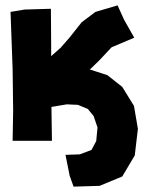

<svg xmlns="http://www.w3.org/2000/svg" viewBox="-20 -528 543 720"><path d="M19.5 -483.4 27.3 -269.5 29.3 -114.3 27.3 0H99.6H174.8L172.9 -127L230.5 -136.7L272.5 -134.8L309.6 -119.1L331.1 -92.8L345.7 -49.8L340.8 1L323.2 34.2L279.3 50.8L225.6 52.7L241.2 130.9L255.9 171.9L353.5 168.9L438.5 133.8L485.4 54.7L497.1 -44.9L482.4 -130.9L438.5 -202.1L382.8 -246.1L316.4 -267.6L318.4 -268.6L350.6 -299.8L398.4 -350.6L483.4 -386.7L445.3 -454.1L420.9 -507.8L337.9 -483.4L286.1 -444.3L241.2 -387.7L208 -349.6L171.9 -317.4V-353.5L170.9 -495.1L72.3 -492.2Z"/></svg>

Font: MaokenAssortedSans-Lite
Style: Lite
Weight: 400
Version: Version 1.400